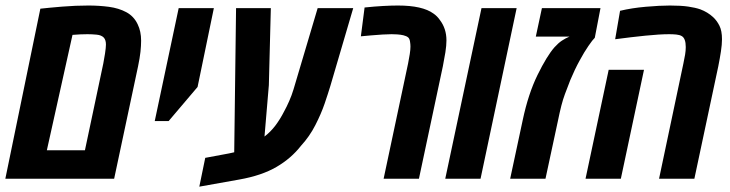

<svg xmlns="http://www.w3.org/2000/svg" viewBox="-26 -660 2696 709"><path d="M-6.3 0 123 -627.9Q152.8 -631.3 202.9 -635.5Q252.9 -639.6 300.3 -639.6Q339.8 -639.6 376.2 -634.8Q412.6 -629.9 440.4 -615Q468.3 -600.1 482.4 -570.3Q495.1 -544.4 495.1 -509.8Q495.1 -491.2 492.7 -468.5Q490.2 -445.8 483.9 -415.5L395.5 0ZM147 -105H287.6L355.5 -425.8Q358.4 -439.5 361.8 -462.2Q365.2 -484.9 365.2 -495.6Q365.2 -512.2 357.4 -521Q348.6 -530.3 331.1 -532Q313.5 -533.7 296.9 -533.7Q271.5 -533.7 241.7 -531.2Z M545.4 -212.9 633.8 -629.9H763.7L703.6 -338.9L596.7 -212.9Z M710 29.3 731.9 -77.1 818.8 -93.3Q824.2 -94.2 829.1 -95.5Q834 -96.7 838.9 -97.7L845.7 -629.9H974.1L966.8 -345.7L950.7 -155.8Q973.1 -172.9 991 -196.5Q1008.8 -220.2 1022.9 -248Q1032.7 -265.6 1042 -286.9Q1051.3 -308.1 1058.1 -330.6L1147 -629.9H1278.3L1193.8 -342.3Q1186 -316.4 1172.9 -277.8Q1159.7 -239.3 1138.4 -197.8Q1117.2 -156.2 1085.4 -121.6Q1049.3 -75.2 994.9 -43.5Q940.4 -11.7 857.9 2.9Z M1390.6 0 1481 -425.8Q1484.4 -443.4 1487.1 -460Q1489.7 -476.6 1489.7 -488.3Q1489.7 -496.6 1488 -507.1Q1486.3 -517.6 1481 -522Q1475.1 -526.9 1463.4 -529.8Q1453.1 -532.2 1440.4 -533Q1427.7 -533.7 1419.9 -533.7Q1407.2 -533.7 1386.5 -532.5Q1365.7 -531.2 1343.8 -529.3Q1321.8 -527.3 1306.6 -525.9L1320.3 -632.3Q1357.4 -636.2 1388.4 -637.9Q1419.4 -639.6 1443.4 -639.6Q1534.2 -639.6 1574.7 -609.9Q1588.4 -600.6 1598.1 -586.4Q1622.6 -554.7 1622.6 -510.7Q1622.6 -492.2 1618.7 -467Q1614.7 -441.9 1609.4 -415.5L1521 0Z M1618.2 0 1752 -629.9H1881.8L1748.5 0Z M1857.9 0 1904.3 -216.8Q1924.8 -313.5 1959 -383.3Q1993.2 -453.1 2021.5 -485.4Q2036.1 -501.5 2049.1 -510Q2062 -518.6 2077.1 -524.9H1952.6L1975.1 -629.9H2191.4L2170.4 -520.5Q2162.6 -513.2 2147 -490.5Q2131.3 -467.8 2114.7 -437Q2105.5 -420.4 2096.7 -401.9Q2087.9 -383.3 2080.1 -364.7Q2067.4 -332.5 2060.1 -312.5Q2052.7 -292.5 2046.9 -269.8Q2041 -247.1 2032.7 -206.5L1988.3 0Z M2407.7 0 2497.6 -425.8Q2501.5 -443.4 2503.9 -458.3Q2506.3 -473.1 2506.3 -486.3Q2506.3 -518.6 2491.2 -526.9Q2483.9 -531.2 2471.2 -532.5Q2458.5 -533.7 2445.3 -533.7Q2410.2 -533.7 2357.2 -528.3Q2304.2 -522.9 2245.6 -515.1L2263.7 -620.1Q2306.2 -630.4 2358.4 -635Q2410.6 -639.6 2447.8 -639.6Q2488.8 -639.6 2515.4 -635.7Q2542 -631.8 2560.1 -625.5Q2587.4 -615.2 2607.4 -596.7Q2621.1 -584 2630.6 -565.2Q2640.1 -546.4 2640.1 -515.1Q2640.1 -495.6 2636.2 -470.2Q2632.3 -444.8 2626.5 -415.5L2538.1 0ZM2136.2 0 2221.7 -402.3H2352.1L2266.6 0Z"/></svg>

Font: Open Sans Condensed
Style: Bold Italic
Weight: 700
Width: 3
Italic angle: -12°
Designer: Monotype Design Team
Foundry: Monotype Imaging Inc.
Version: Version 3.003; ttfautohint (v1.8.4)